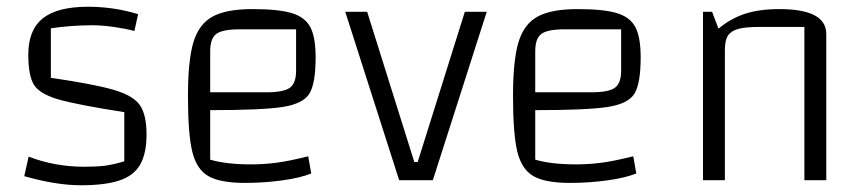

<svg xmlns="http://www.w3.org/2000/svg" viewBox="-20 -535 2572 570"><path d="M242 -515Q317 -515 390 -493L379 -443Q353 -450 318 -455Q283 -460 255 -460Q192 -460 131 -451V-304Q261 -285 318.5 -268Q376 -251 395.5 -222.5Q415 -194 415 -136Q415 -80 396.5 -47Q378 -14 335.5 0.5Q293 15 220 15Q147 15 52 -12L65 -70Q143 -40 230 -40Q267 -40 291 -43Q315 -46 349 -56V-202Q208 -224 153 -240Q98 -256 81 -283Q64 -310 64 -373Q64 -446 107 -480.5Q150 -515 242 -515Z M895 -71 904 -20Q872 -7 818 0.5Q764 8 707 8Q633 8 598 -12.5Q563 -33 550.5 -86Q538 -139 538 -250Q538 -355 554 -409Q570 -463 610.5 -485.5Q651 -508 730 -508Q807 -508 846.5 -496Q886 -484 901.5 -454Q917 -424 917 -365Q917 -287 898.5 -257Q880 -227 819.5 -217.5Q759 -208 604 -208V-61Q652 -47 724 -47Q764 -47 801.5 -52Q839 -57 895 -71ZM604 -383V-261H770Q822 -261 840.5 -274.5Q859 -288 859 -325V-448H692Q641 -448 622.5 -434.5Q604 -421 604 -383Z M1070 -500 1210 -54H1220L1360 -500H1425L1265 0H1165L1005 -500Z M1860 -71 1869 -20Q1837 -7 1783 0.5Q1729 8 1672 8Q1598 8 1563 -12.5Q1528 -33 1515.5 -86Q1503 -139 1503 -250Q1503 -355 1519 -409Q1535 -463 1575.5 -485.5Q1616 -508 1695 -508Q1772 -508 1811.5 -496Q1851 -484 1866.5 -454Q1882 -424 1882 -365Q1882 -287 1863.5 -257Q1845 -227 1784.5 -217.5Q1724 -208 1569 -208V-61Q1617 -47 1689 -47Q1729 -47 1766.5 -52Q1804 -57 1860 -71ZM1569 -383V-261H1735Q1787 -261 1805.5 -274.5Q1824 -288 1824 -325V-448H1657Q1606 -448 1587.5 -434.5Q1569 -421 1569 -383Z M2067 -500H2094L2113 -450Q2149 -480 2191.5 -494Q2234 -508 2294 -508Q2433 -508 2433 -434V0H2368V-455H2233Q2192 -455 2171 -449Q2150 -443 2141 -429Q2132 -415 2132 -387V0H2067Z"/></svg>

Font: Changa ExtraLight
Style: Regular
Weight: 275
Designer: Eduardo Rodriguez Tunni
Foundry: Eduardo Rodriguez Tunni
Version: Version 2.002; ttfautohint (v1.5) -l 8 -r 50 -G 200 -x 14 -H